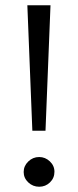

<svg xmlns="http://www.w3.org/2000/svg" viewBox="-20 -700 297 730"><path d="M84 -680H172L153 -203H103ZM70 -46Q70 -69 87.5 -86Q105 -103 129 -103Q152 -103 169.5 -86.5Q187 -70 187 -47Q187 -23 170 -6.5Q153 10 129 10Q105 10 87.5 -6.5Q70 -23 70 -46Z"/></svg>

Font: Teachers[wght]
Style: Regular
Weight: 400
Designer: Alfredo Marco Pradil & Chank Diesel
Version: Version 1.000;Glyphs 3.1.2 (3151)